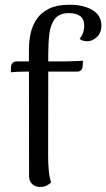

<svg xmlns="http://www.w3.org/2000/svg" viewBox="-20 -761 439 793"><path d="M145.6 11.2Q125.6 11.2 112.8 -0.8Q100 -12.8 100 -33.4L99.5 -556.2Q99.5 -590.5 106.5 -623.1Q113.6 -655.7 131.8 -682.5Q150 -709.4 182.9 -725.4Q215.8 -741.4 266.4 -741.4Q325.8 -741.4 362.3 -719.2Q398.8 -697 398.8 -655.5Q398.8 -624.9 380 -607.8Q361.2 -590.6 340.5 -590.6Q330.8 -590.6 322.3 -593.2Q313.9 -595.7 308.7 -600.8Q320.8 -616.5 324.3 -629.5Q327.8 -642.6 327.8 -654Q327.8 -683.1 310.4 -695Q293 -706.9 264.4 -706.9Q225.2 -706.9 207 -683.4Q188.8 -659.9 184.1 -622.4Q179.4 -584.8 179.4 -543.1L178.8 -114.2Q178.8 -87.9 181.3 -58.5Q183.7 -29.1 191.3 -7.4Q183.7 -0.2 172.5 5.5Q161.4 11.2 145.6 11.2ZM24.5 -462.3 25.5 -485.1Q26.5 -496.2 32.9 -501.8Q39.4 -507.4 48 -507.4H241.5Q245.5 -507.4 256.8 -507.6Q268.2 -507.8 282 -508.3Q295.8 -508.8 307.2 -509.3Q318.5 -509.8 322.5 -510.3L321.5 -488Q320.5 -477.4 314.6 -471.3Q308.6 -465.2 299.5 -465.2H84.5Q74.5 -465.2 54.5 -464.5Q34.5 -463.8 24.5 -462.3Z"/></svg>

Font: Arima Thin
Style: Regular
Weight: 100
Designer: Joana Correia and Natanael Gama
Foundry: NDISCOVER
Version: Version 1.101;gftools[0.9.23]